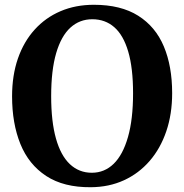

<svg xmlns="http://www.w3.org/2000/svg" viewBox="-20 -772 770 803"><path d="M360 11Q246.5 12 173.2 -36Q100 -84 65.2 -170Q30.5 -256 30.5 -369Q30.5 -457 55 -527.5Q79.5 -598 125 -648.2Q170.5 -698.5 233.2 -725.2Q296 -752 372.5 -752Q485.5 -752 558 -706.2Q630.5 -660.5 665.2 -577.8Q700 -495 700 -382.5Q700 -295 675.5 -223Q651 -151 605.8 -98.8Q560.5 -46.5 498.2 -18Q436 10.5 360 11ZM364 -49.5Q417 -49.5 455.5 -87Q494 -124.5 515.2 -198.8Q536.5 -273 536.5 -381.5Q536.5 -488 516.2 -556.5Q496 -625 458 -658.2Q420 -691.5 366 -691.5Q313 -691.5 274.5 -656.5Q236 -621.5 215 -550Q194 -478.5 194 -369.5Q194 -264 214 -192.8Q234 -121.5 272.2 -85.5Q310.5 -49.5 364 -49.5Z"/></svg>

Font: Merriweather 20pt
Style: Bold
Weight: 700
Version: Version 2.100